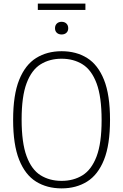

<svg xmlns="http://www.w3.org/2000/svg" viewBox="-20 -1032 680 1061"><path d="M320.5 9Q239.5 9 179.2 -28.5Q119 -66 85.8 -149.2Q52.5 -232.5 52.5 -370Q52.5 -507.5 86 -590.8Q119.5 -674 179.8 -711.5Q240 -749 320.5 -749Q401.5 -749 461.5 -711.5Q521.5 -674 554.8 -590.8Q588 -507.5 588 -370Q588 -232.5 554.8 -149.2Q521.5 -66 461.2 -28.5Q401 9 320.5 9ZM320.5 -32.5Q386.5 -32.5 436.2 -63.5Q486 -94.5 513.8 -167.8Q541.5 -241 541.5 -368Q541.5 -497 513.8 -571.2Q486 -645.5 436.2 -676.5Q386.5 -707.5 320.5 -707.5Q254 -707.5 204.2 -676.5Q154.5 -645.5 127 -572.2Q99.5 -499 99.5 -372Q99.5 -243 127 -168.8Q154.5 -94.5 204.2 -63.5Q254 -32.5 320.5 -32.5ZM320.5 -841.5Q304 -841.5 294 -850.8Q284 -860 284 -876Q284 -892 294 -901.8Q304 -911.5 320.5 -911.5Q337 -911.5 347 -901.8Q357 -892 357 -876Q357 -860 347 -850.8Q337 -841.5 320.5 -841.5ZM189 -977V-1012H452V-977Z"/></svg>

Font: Encode Sans SemiCondensed SemiCondensed ExtraLight
Style: Regular
Weight: 200
Width: 4
Designer: Multiple Designers
Foundry: Impallari Type
Version: Version 3.000; ttfautohint (v1.8.3) -l 8 -r 50 -G 200 -x 14 